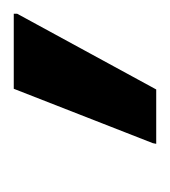

<svg xmlns="http://www.w3.org/2000/svg" viewBox="-98 -53 247 279"><g transform="rotate(90 25.5 86.5)"><path d="M-94 190V185L16 -17H95L94 -12L15 190Z"/></g></svg>

Font: Saira ExtraCondensed ExtraBold
Style: Italic
Weight: 800
Width: 2
Italic angle: -12°
Designer: Hector Gatti with collaboration of the Omnibus-Type team
Foundry: Omnibus-Type
Version: Version 1.101